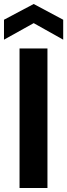

<svg xmlns="http://www.w3.org/2000/svg" viewBox="-48 -943 337 963"><path d="M50 0V-700H190V0ZM-28 -744V-844L121 -923L269 -844V-744L121 -827Z"/></svg>

Font: DM Sans 36pt ExtraBold
Style: Regular
Weight: 800
Designer: Colophon Foundry, Jonny Pinhorn
Foundry: Colophon Foundry
Version: Version 4.004;gftools[0.9.30]